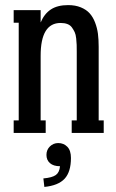

<svg xmlns="http://www.w3.org/2000/svg" viewBox="-20 -527 461 761"><path d="M371.1 -341.8V-49.8H391.1V0H264.2V-49.8H284.2V-321.8Q284.2 -339.8 283.9 -349.1Q283.7 -358.4 282 -374.5Q280.3 -390.6 276.1 -399.4Q272 -408.2 265.4 -417.7Q258.8 -427.2 247.3 -431.6Q235.8 -436 220.2 -436Q141.1 -436 141.1 -306.2V-49.8H161.1V0H34.2V-49.8H54.2V-437H34.2V-486.8H141.1V-438Q155.8 -472.7 181.9 -489.7Q208 -506.8 250 -506.8Q278.8 -506.8 300.5 -497.8Q322.3 -488.8 335.4 -474.1Q348.6 -459.5 356.9 -437.7Q365.2 -416 368.2 -393.1Q371.1 -370.1 371.1 -341.8ZM210.9 40Q232.4 40 246.8 54.7Q261.2 69.3 261.2 99.1Q261.2 154.3 236.1 181.4Q210.9 208.5 155.8 213.9L151.9 180.2Q186.5 177.2 201.2 166.7Q215.8 156.2 217.8 131.8Q191.9 131.8 178 119.6Q164.1 107.4 164.1 86.9Q164.1 66.9 177.7 53.5Q191.4 40 210.9 40Z"/></svg>

Font: Margherita Semibold
Style: Regular
Weight: 600
Designer: James Puckett
Foundry: Dunwich Type Founders
Version: Version 1.008;hotconv 1.0.109;makeotfexe 2.5.65596